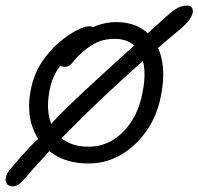

<svg xmlns="http://www.w3.org/2000/svg" viewBox="-43 -573 710 687"><path d="M273 12Q199 12 147 -22.5Q95 -57 73.5 -117.5Q52 -178 68 -256Q79 -309 106.5 -350.5Q134 -392 167.5 -420.5Q201 -449 230.5 -464Q260 -479 275 -479Q283 -479 288 -477Q293 -475 295.5 -470.5Q298 -466 296 -458Q292 -442 284 -430Q276 -418 253 -405Q216 -384 192.5 -360.5Q169 -337 155 -310.5Q141 -284 135 -253Q116 -159 154.5 -103.5Q193 -48 274 -48Q344 -48 397 -100.5Q450 -153 467 -242Q485 -331 458 -382.5Q431 -434 368 -434Q332 -434 306.5 -422.5Q281 -411 256 -390Q237 -374 227 -361.5Q217 -349 209.5 -341.5Q202 -334 189 -334Q176 -334 171 -341Q166 -348 169 -363Q173 -383 192 -406Q211 -429 240 -449Q269 -469 303.5 -481.5Q338 -494 372 -494Q436 -494 477.5 -461Q519 -428 534 -368Q549 -308 532 -226Q519 -159 481.5 -105Q444 -51 390.5 -19.5Q337 12 273 12ZM125 -45Q114 -45 108 -52.5Q102 -60 104 -70Q106 -82 115.5 -97.5Q125 -113 150 -140.5Q175 -168 223.5 -214Q272 -260 352 -333Q432 -406 552 -514Q577 -536 592.5 -544.5Q608 -553 627 -553Q641 -553 645.5 -542Q650 -531 641.5 -513.5Q633 -496 608 -474Q485 -371 404.5 -297.5Q324 -224 274 -175Q224 -126 196.5 -97.5Q169 -69 153.5 -57Q138 -45 125 -45ZM4 94Q-12 94 -18.5 85Q-25 76 -22 61.5Q-19 47 -7 33Q34 -15 58.5 -41.5Q83 -68 97.5 -78.5Q112 -89 122 -89Q138 -89 146 -81.5Q154 -74 151 -58Q149 -51 137 -36.5Q125 -22 101.5 3Q78 28 44 68Q33 81 22.5 87.5Q12 94 4 94Z"/></svg>

Font: Shantell Sans Light
Style: Italic
Weight: 300
Italic angle: -11°
Designer: Stephen Nixon, Anya Danilova, Shantell Martin
Foundry: Arrow Type
Version: Version 1.008;[ac192a2d6]